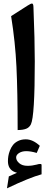

<svg xmlns="http://www.w3.org/2000/svg" viewBox="-20 -717 267 1062"><path d="M18.6 324.7 28.8 258.8 63 243.7 74.2 238.8 62.5 234.9Q23.9 220.2 23.9 174.3Q23.9 160.6 26.1 146.5Q28.3 132.3 34.9 115.2Q41.5 98.1 51.8 85Q62 71.8 80.3 62.7Q98.6 53.7 122.6 53.7Q161.6 53.7 200.2 89.4L183.1 128.9Q149.9 119.1 125 119.1Q101.6 119.1 85.4 129.4Q69.3 139.6 69.3 153.8Q69.3 170.9 86.2 185.5Q103 200.2 132.3 200.2Q157.7 200.2 183.1 193.4Q187.5 191.9 192.4 190.9Q197.3 189.9 201.2 189.9Q206.1 189.9 208 191.2Q210 192.4 210 195.8V247.1Q143.6 265.1 18.6 324.7ZM41.5 -627.9 133.3 -686.5Q151.9 -698.7 158.2 -697.3Q164.6 -695.8 165 -677.7Q172.4 -494.6 172.4 -377.4Q172.4 -73.2 150.9 -29.3Q142.1 -11.7 124.8 -4.9Q107.4 2 77.6 2.4Q77.6 -210.9 71 -347.4Q64.5 -483.9 41.5 -627.9Z"/></svg>

Font: Sahel SemiBold FD
Style: SemiBold-FD
Weight: 600
Foundry: Saber Rastikerdar (saber.rastikerdar@gmail.com)
Version: Version 3.3.0